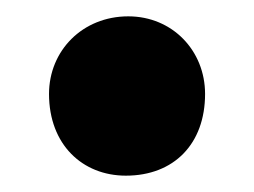

<svg xmlns="http://www.w3.org/2000/svg" viewBox="-20 -207 311 235"><path d="M134 8C193 8 231 -31 231 -92C231 -145 191 -187 137 -187C81 -187 40 -145 40 -92C40 -30 81 8 134 8Z"/></svg>

Font: FilmFarsi_V5 Display
Style: Regular
Weight: 400
Designer: Borna Izadpanah
Foundry: Borna Izadpanah
Version: Version 1.000;PS 001.000;hotconv 1.0.88;makeotf.lib2.5.64775